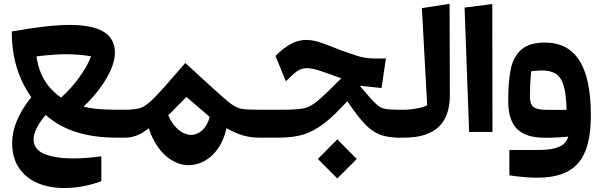

<svg xmlns="http://www.w3.org/2000/svg" viewBox="-20 -679 3103 988"><path d="M501.5 125.5C447.3 132.8 398.9 136.2 356 136.2C294.9 136.2 245.6 128.4 208.5 113.3C171.4 98.1 152.8 72.8 152.8 38.1C152.8 3.4 175.8 -42.5 215.3 -87.4C303.7 -8.8 421.9 29.3 580.6 29.3H624.5V-114.3H580.6C507.3 -114.3 450.7 -119.6 410.2 -129.9C460 -178.2 499.5 -227.1 528.3 -276.9C557.1 -326.2 571.3 -370.1 571.3 -408.2C571.3 -504.4 494.6 -550.8 336.4 -550.8C266.1 -550.8 167.5 -539.6 40.5 -517.1C41 -380.9 74.7 -272.9 141.1 -178.7C75.2 -97.2 42.5 -17.6 42.5 56.2C42.5 107.4 54.2 150.4 77.6 185.1C124.5 254.9 208.5 288.6 311.5 288.6C373.5 288.6 437 276.9 501.5 253.4ZM294.4 -176.8C220.7 -228 181.2 -296.4 167.5 -388.7C226.6 -396 277.3 -399.9 319.8 -399.9C361.3 -399.9 404.3 -396.5 448.7 -389.6C436 -355 415.5 -318.8 387.7 -280.8C359.9 -242.2 328.6 -207.5 294.4 -176.8Z M580.1 -114.3V29.3H624.5C668.9 29.3 707 12.2 745.6 -19.5C756.8 17.1 772.9 49.8 793.5 78.6C834.5 136.2 891.1 170.9 950.2 170.9C1043.5 170.9 1122.1 93.8 1145.5 -19.5C1204.1 13.7 1253.4 29.3 1312 29.3H1356.9V-114.3H1312C1269 -114.3 1239.3 -115.7 1222.2 -119.1C1205.1 -122.6 1186.5 -131.3 1167.5 -145.5C1148.4 -159.7 1115.2 -188.5 1067.9 -231.9L933.6 -355C856.9 -265.6 804.7 -207 776.9 -178.7C749 -149.9 725.6 -132.3 707 -125C688 -117.7 659.2 -114.3 619.6 -114.3ZM1058.6 -77.6C1045.9 -19.5 1003.9 15.1 964.4 15.1C918.9 15.1 872.6 -22.9 845.7 -85.4L939.5 -180.2Z M1310.5 29.3H1415C1463.9 29.3 1505.9 23.9 1541.5 13.2C1577.1 2 1611.8 -16.6 1646.5 -43C1681.2 -69.3 1721.2 -107.9 1767.1 -158.2C1803.2 -105 1833.5 -65.9 1857.9 -40.5C1881.8 -15.1 1907.7 2.9 1934.6 13.7C1961.4 23.9 1995.6 29.3 2037.6 29.3H2059.6V-114.3H2037.6C2000 -114.3 1973.1 -116.2 1958 -119.6C1942.4 -123 1927.7 -131.8 1913.6 -145.5C1899.4 -158.7 1874.5 -186 1839.8 -227.5C1838.4 -230 1835.4 -233.4 1831.5 -237.8L1943.4 -226.1L1965.8 -378.4C1953.1 -377.9 1937 -377.9 1917.5 -377.9C1895 -377.9 1876.5 -378.9 1862.3 -381.3C1847.7 -383.3 1832 -387.2 1814.9 -392.6C1797.9 -397.9 1769.5 -407.7 1729.5 -421.9L1716.8 -427.2C1677.7 -442.9 1646.5 -454.6 1622.6 -462.4C1598.6 -469.7 1576.2 -473.6 1555.7 -473.6C1504.4 -473.6 1455.6 -449.2 1397.5 -391.1L1451.2 -260.7C1469.7 -278.8 1483.9 -292.5 1494.1 -301.3C1514.2 -318.4 1533.7 -328.1 1558.6 -328.1C1574.7 -328.1 1594.7 -324.7 1618.7 -317.4C1642.6 -310.1 1681.6 -295.9 1736.3 -275.9C1676.3 -215.8 1634.8 -176.3 1611.3 -157.2C1587.4 -138.2 1564.9 -126 1543 -121.6C1521 -116.7 1482.9 -114.3 1429.2 -114.3H1310.5ZM1615.7 139.2 1715.8 239.3 1815.9 139.2 1715.8 38.1Z M2293.5 -659.2 2150.9 -637.2 2178.2 -137.2C2167 -130.9 2149.4 -125.5 2126 -121.1C2102.1 -116.7 2080.1 -114.3 2059.6 -114.3H2015.6V29.3H2059.6C2217.8 29.3 2295.4 -43.5 2294.9 -191.4Z M2394 0H2514.2L2513.2 -658.2L2370.6 -640.1Z M2601.1 92.8V223.1C2655.3 231.4 2702.6 235.4 2743.7 235.4C2939.5 235.4 3020.5 141.1 3020.5 -85C3020.5 -336.4 2943.4 -460 2783.7 -460C2730.5 -460 2689.9 -447.8 2662.6 -423.8C2635.3 -399.4 2617.2 -366.2 2608.4 -324.2C2599.6 -282.2 2595.2 -228 2595.2 -161.1C2595.2 -27.8 2652.8 29.8 2785.2 29.8C2828.6 29.8 2868.2 27.8 2904.3 23.9C2898.4 44.9 2886.7 60.1 2869.1 70.3C2833.5 90.3 2793 92.8 2734.9 92.8ZM2707 -188C2707 -229 2709 -270.5 2712.9 -312C2730 -314.9 2748 -316.4 2767.1 -316.4C2798.8 -316.4 2823.7 -310.5 2841.8 -298.3C2877.4 -273.9 2893.1 -219.2 2895.5 -113.8H2799.8C2773.9 -113.8 2754.4 -115.7 2741.7 -120.1C2715.8 -127.9 2707 -147 2707 -188Z"/></svg>

Font: SG Kara SemiBold
Style: Regular
Weight: 400
Designer: Damoon Khanjanzadeh
Version: Version 1.000